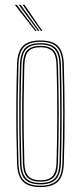

<svg xmlns="http://www.w3.org/2000/svg" viewBox="-20 -774 337 800"><path d="M148.5 5.5Q99.2 5.5 76 -17.1Q52.8 -39.8 51 -93.5Q49 -162 48.2 -228.6Q47.5 -295.2 48.1 -363.8Q48.8 -432.2 51 -506Q52.8 -560.8 76.2 -583.1Q99.8 -605.5 148.5 -605.5Q199.2 -605.5 221.8 -582.1Q244.2 -558.8 246 -505.8Q249 -404 249.2 -303.1Q249.5 -202.2 246 -93.2Q244.2 -38.2 220.2 -16.4Q196.2 5.5 148.5 5.5ZM148.5 -0.2Q192.5 -0.2 215.4 -20.4Q238.2 -40.5 239.8 -93.2Q243.2 -203.5 243.1 -302.8Q243 -402 239.8 -505.2Q238.5 -556.2 217 -578Q195.5 -599.8 148.5 -599.8Q103 -599.8 80.8 -578.6Q58.5 -557.5 57 -505Q55 -439.2 54.2 -373Q53.5 -306.8 54.1 -237.5Q54.8 -168.2 57 -93.5Q58.5 -41 81.2 -20.6Q104 -0.2 148.5 -0.2ZM148.5 -5.8Q104.2 -5.8 84.5 -26.4Q64.8 -47 63.2 -94.5Q61.2 -162.5 60.5 -230Q59.8 -297.5 60.4 -366Q61 -434.5 63.2 -505Q64.8 -553.5 84.9 -573.9Q105 -594.2 148.5 -594.2Q191.2 -594.2 211.8 -574.1Q232.2 -554 233.8 -505.8Q235.8 -438.2 236.5 -371.5Q237.2 -304.8 236.6 -236.1Q236 -167.5 233.8 -94.2Q232.5 -46.2 212.2 -26Q192 -5.8 148.5 -5.8ZM148.5 -11.5Q188.8 -11.5 207.5 -30.4Q226.2 -49.2 227.8 -94.5Q230.8 -195.8 230.9 -296.8Q231 -397.8 227.8 -504.5Q226.2 -550.2 207.5 -569.4Q188.8 -588.5 148.5 -588.5Q108 -588.5 89.4 -569.4Q70.8 -550.2 69.2 -504.8Q67.2 -439.8 66.5 -373.4Q65.8 -307 66.4 -237.9Q67 -168.8 69.2 -94.5Q70.8 -48.8 89.8 -30.1Q108.8 -11.5 148.5 -11.5ZM148.5 -17Q113.2 -17 95 -33.9Q76.8 -50.8 75.2 -94.5Q73.2 -164.8 72.5 -232.1Q71.8 -299.5 72.5 -366.9Q73.2 -434.2 75.2 -504.5Q76.8 -548 94.5 -565.5Q112.2 -583 148.5 -583Q183.8 -583 202.1 -566Q220.5 -549 221.5 -504.5Q224.5 -404 224.8 -303.5Q225 -203 221.5 -94.8Q220.5 -51.5 202.4 -34.2Q184.2 -17 148.5 -17ZM148.5 -22.8Q183 -22.8 198.6 -39.5Q214.2 -56.2 215.5 -95Q218.5 -198 218.6 -297.2Q218.8 -396.5 215.5 -504.5Q214.2 -544.2 198.2 -560.8Q182.2 -577.2 148.5 -577.2Q114 -577.2 98.4 -560.2Q82.8 -543.2 81.5 -504.2Q79.5 -433.8 78.8 -366.9Q78 -300 78.8 -233Q79.5 -166 81.5 -94.8Q82.8 -55.5 98.8 -39.1Q114.8 -22.8 148.5 -22.8ZM126.8 -645 41.8 -754H50L132.8 -645ZM138.5 -645 58 -754H66.2L144.5 -645ZM150.5 -645 74.2 -754H82.2L156.5 -645Z"/></svg>

Font: Big Shoulders Inline Display ExtraLight
Style: Regular
Weight: 250
Version: Version 2.002